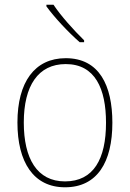

<svg xmlns="http://www.w3.org/2000/svg" viewBox="-20 -785 552 815"><path d="M207 -765H177V-758C211 -711 270 -648 318 -606H337V-614C294 -656 238 -718 207 -765ZM457 -264C457 -423 401 -538 259 -538C127 -538 54 -436 54 -265C54 -97 122 10 256 10C393 10 457 -97 457 -264ZM81 -265C81 -421 142 -513 259 -513C384 -513 430 -408 430 -264C430 -110 377 -15 256 -15C137 -15 81 -112 81 -265Z"/></svg>

Font: Noto Sans Gurmukhi SemiCondensed Thin
Style: Regular
Weight: 100
Width: 4
Designer: Jelle Bosma - Monotype Design Team
Foundry: Monotype Imaging Inc.
Version: Version 2.004